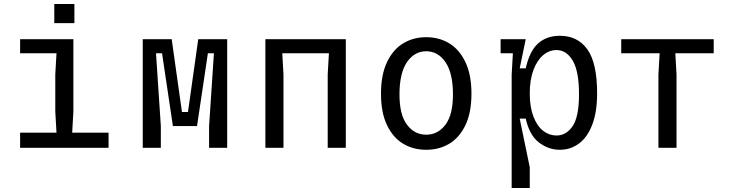

<svg xmlns="http://www.w3.org/2000/svg" viewBox="-20 -735 3640 955"><path d="M80 -75H261L255 -180V-365L261 -470H80V-540H345V-180L339 -75H520V0H80ZM250 -715H350V-620H250Z M690 -540H834L885 -178H915L966 -540H1110V0H1020V-108L1044 -470H1014L960 -108H840L786 -470H756L780 -108V0H690Z M1300 -540H1700V0H1610V-365L1616 -470H1384L1390 -365V0H1300Z M2100 -480Q2041 -480 2004 -425.5Q1967 -371 1967 -265Q1967 -164 2004.5 -114.5Q2042 -65 2100 -65Q2158 -65 2195.5 -114.5Q2233 -164 2233 -265Q2233 -371 2196 -425.5Q2159 -480 2100 -480ZM2100 -550Q2164 -550 2214.5 -519.5Q2265 -489 2295 -426Q2325 -363 2325 -269Q2325 -175 2295 -112.5Q2265 -50 2214.5 -20Q2164 10 2100 10Q2036 10 1985.5 -20Q1935 -50 1905 -112.5Q1875 -175 1875 -269Q1875 -363 1905 -426Q1935 -489 1985.5 -519.5Q2036 -550 2100 -550Z M2525 -364 2531 -469V-470H2470V-540H2595L2565 -395H2595Q2614 -481 2656.5 -519Q2699 -557 2765 -557Q2853 -557 2901.5 -489.5Q2950 -422 2950 -270Q2950 -177 2925.5 -114Q2901 -51 2859 -20.5Q2817 10 2765 10Q2708 10 2660.5 -26.5Q2613 -63 2595 -145H2565L2615 97V200H2525ZM2748 -61Q2797 -61 2828.5 -108Q2860 -155 2860 -266Q2860 -380 2829 -433Q2798 -486 2748 -486Q2712 -486 2682 -461Q2652 -436 2633.5 -387.5Q2615 -339 2615 -270Q2615 -202 2633.5 -154.5Q2652 -107 2682 -84Q2712 -61 2748 -61Z M3070 -540H3530V-470H3339L3345 -365V0H3255V-365L3261 -470H3070Z"/></svg>

Font: Sligoil Micro
Style: Regular
Weight: 400
Designer: Ariel Martín Pérez
Foundry: Igor Stepanchenko
Version: Version 1.001